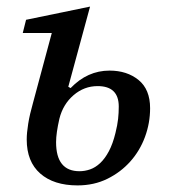

<svg xmlns="http://www.w3.org/2000/svg" viewBox="-20 -550 527 582"><path d="M215 12Q143 12 102 -24Q61 -60 61 -127Q61 -147 65.5 -175Q70 -203 80 -238L137 -450H49L59 -490L253 -530L187 -287L194 -283Q245 -336 312 -336Q365 -336 400 -307.5Q435 -279 435 -222Q435 -177 419.5 -135Q404 -93 375 -60.5Q346 -28 305.5 -8Q265 12 215 12ZM221 -31Q237 -31 253 -36.5Q269 -42 283.5 -55.5Q298 -69 310 -91.5Q322 -114 330 -147Q336 -171 338 -189.5Q340 -208 340 -227Q340 -289 276 -289Q235 -289 203 -261.5Q171 -234 160 -190Q155 -168 152.5 -150.5Q150 -133 150 -119Q150 -31 221 -31Z"/></svg>

Font: IBM Plex Serif Text
Style: Italic
Weight: 450
Italic angle: -14°
Designer: Mike Abbink, Paul van der Laan, Pieter van Rosmalen
Foundry: Bold Monday
Version: Version 3.001